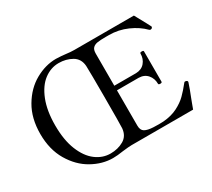

<svg xmlns="http://www.w3.org/2000/svg" viewBox="-141 -994 1393 1262"><g transform="rotate(-30 555.5 -362.5)"><path d="M1071 -174 1070 -169Q1056 -126 1032 -66Q1027 -52 1020.5 -35.5Q1014 -19 1007 1H540Q520 1 470 7Q426 14 393 14Q313 14 235.5 -29.5Q158 -73 107.5 -158.5Q57 -244 57 -362Q57 -481 107.5 -566.5Q158 -652 235.5 -695.5Q313 -739 393 -739Q410 -739 431.5 -737Q453 -735 462 -734Q500 -729 527 -729H540H979Q1039 -620 1043 -610L1044 -606Q1044 -603 1037 -596Q1033 -594 1029 -594Q1023 -594 1019 -598Q976 -642 910.5 -671Q845 -700 772 -700H749Q708 -700 685.5 -696.5Q663 -693 650 -680Q637 -667 637 -638V-394H724H802Q844 -395 868 -423Q892 -451 892 -492Q892 -499 905 -499Q912 -499 915.5 -497.5Q919 -496 919 -492V-262Q919 -254 905 -254Q892 -254 892 -262Q892 -302 868 -330Q844 -358 802 -359H724H637V-91Q637 -56 658.5 -43.5Q680 -31 724 -29Q737 -28 765 -28Q788 -28 799 -29Q861 -34 906.5 -57Q952 -80 982 -109.5Q1012 -139 1046 -182Q1049 -186 1054 -186Q1057 -186 1063 -184Q1071 -181 1071 -174ZM544 -365Q544 -543 542 -599Q538 -655 494 -680.5Q450 -706 394 -706Q334 -706 283 -667.5Q232 -629 201 -551Q170 -473 170 -362Q170 -251 201 -174Q232 -97 283 -58.5Q334 -20 394 -20Q450 -20 493.5 -45Q537 -70 542 -126Q544 -155 544 -365Z"/></g></svg>

Font: Shippori Mincho Medium
Style: Regular
Weight: 500
Designer: FONTDASU
Foundry: FONTDASU / Google Inc. / but / Adobe
Version: Version 3.110; ttfautohint (v1.8.3)